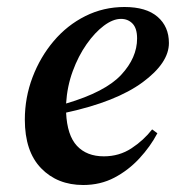

<svg xmlns="http://www.w3.org/2000/svg" viewBox="-20 -515 503 549"><path d="M218 14Q144 14 97.5 -34Q51 -82 51 -173Q51 -236 73 -294Q95 -352 133.5 -397.5Q172 -443 224 -469Q276 -495 336 -495Q398 -495 430.5 -467Q463 -439 463 -392Q463 -335 387.5 -279.5Q312 -224 169 -193Q172 -128 200 -98Q228 -68 277 -68Q321 -68 356 -91Q391 -114 415 -145L430 -134Q410 -96 378.5 -62Q347 -28 307 -7Q267 14 218 14ZM326 -461Q303 -461 277 -441.5Q251 -422 227.5 -388.5Q204 -355 188 -311.5Q172 -268 169 -219Q281 -252 326.5 -301Q372 -350 372 -405Q372 -434 359 -447.5Q346 -461 326 -461Z"/></svg>

Font: DeepMind Serif Text
Style: Italic
Weight: 400
Italic angle: -12°
Designer: Frank Grießhammer / Modifications: Colophon Foundry
Foundry: Colophon Foundry
Version: Version 5.003; ttfautohint (v1.8.2)